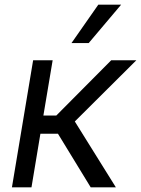

<svg xmlns="http://www.w3.org/2000/svg" viewBox="-20 -804 605 824"><path d="M31.2 0 122.2 -545.5H206L166.2 -308.2H221.6L457.4 -545.5H565.3L301.1 -282.7L477.3 0H369.3L228.7 -230.1H153.4L115.1 0ZM286.9 -619.3 402 -784.1H500L360.8 -619.3Z"/></svg>

Font: Inter UI
Style: Italic
Weight: 400
Italic angle: -9.39999°
Designer: Rasmus Andersson
Foundry: rsms
Version: 3.2;8d6f07862